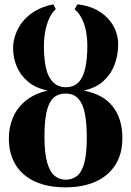

<svg xmlns="http://www.w3.org/2000/svg" viewBox="-20 -834 592 866"><path d="M275.5 11Q194.5 11 137.2 -15.5Q80 -42 50 -91.5Q20 -141 20 -210Q20 -262 39.2 -305.8Q58.5 -349.5 97.5 -380.8Q136.5 -412 195 -425.5Q141 -436.5 106.5 -465.5Q72 -494.5 55.5 -534.2Q39 -574 39 -617Q39 -646 49.5 -677Q60 -708 81.8 -735.8Q103.5 -763.5 138.2 -784.2Q173 -805 221 -814.5L231.5 -792.5Q216.5 -779 206.2 -759.5Q196 -740 189.8 -717.5Q183.5 -695 180.8 -672Q178 -649 178 -629Q178 -528 203.5 -484.2Q229 -440.5 276.5 -440.5Q311 -440.5 332.5 -461.2Q354 -482 364 -524Q374 -566 374 -630Q374 -658.5 368.8 -689Q363.5 -719.5 350.8 -746.8Q338 -774 316.5 -792.5L329 -814.5Q387.5 -808 428.8 -781.8Q470 -755.5 491.5 -716.8Q513 -678 513 -633.5Q513 -585 496.5 -541.8Q480 -498.5 445.8 -467.8Q411.5 -437 357 -425.5Q446 -409 489 -353.2Q532 -297.5 532 -211.5Q532 -139.5 500 -89.8Q468 -40 410.5 -14.5Q353 11 275.5 11ZM275.5 -23.5Q304.5 -23.5 326 -39.2Q347.5 -55 359.5 -96.2Q371.5 -137.5 371.5 -213Q371.5 -277.5 362.8 -322Q354 -366.5 333 -389.2Q312 -412 275.5 -412Q241.5 -412 220.5 -392Q199.5 -372 190 -329.2Q180.5 -286.5 180.5 -217.5Q180.5 -142.5 193 -100Q205.5 -57.5 227.2 -40.5Q249 -23.5 275.5 -23.5Z"/></svg>

Font: Merriweather 120pt
Style: Bold
Weight: 700
Designer: Eben Sorkin
Foundry: Eben Sorkin
Version: Version 2.100